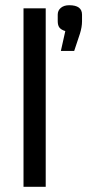

<svg xmlns="http://www.w3.org/2000/svg" viewBox="-20 -715 334 735"><path d="M294 -659V-633Q294 -612 286 -586L264 -520H213L230 -596Q214 -601 207.5 -609.5Q201 -618 201 -634V-659Q201 -675 213 -685Q225 -695 245 -695Q294 -695 294 -659ZM155 -683V0H70V-683Z"/></svg>

Font: Ropa Sans
Style: Regular
Weight: 400
Designer: Botio Nikoltchev
Foundry: Botio Nikoltchev
Version: Version 1.100